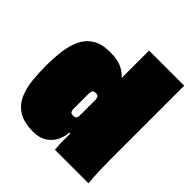

<svg xmlns="http://www.w3.org/2000/svg" viewBox="-216 -959 1129 1129"><g transform="rotate(45 348.5 -394.0)"><path d="M672 -187Q672 -146 673.5 -98Q675 -50 680 0H401Q397 -33 397 -65.5Q397 -98 398 -131H389Q388 -97 371.5 -63Q355 -29 321.5 -6.5Q288 16 236 16Q157 16 112 -13Q67 -42 46 -90.5Q25 -139 19.5 -197Q14 -255 14 -313Q14 -377 21.5 -435.5Q29 -494 51 -539.5Q73 -585 116 -611Q159 -637 230 -636Q288 -636 323.5 -618.5Q359 -601 380 -576V-804H672ZM362 -244V-379Q362 -382 358.5 -394Q355 -406 335 -406Q315 -406 311.5 -394Q308 -382 308 -379V-244Q308 -240 311.5 -228.5Q315 -217 335 -217Q355 -217 358.5 -228.5Q362 -240 362 -244Z"/></g></svg>

Font: Gasoek One
Style: Regular
Weight: 400
Designer: Jiashuo Zhang
Foundry: JAMO
Version: Version 1.000; ttfautohint (v1.8.4.7-5d5b);gftools[0.9.29]